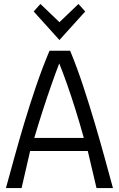

<svg xmlns="http://www.w3.org/2000/svg" viewBox="-20 -949 600 969"><path d="M10 0Q28 -65 51 -149Q74 -233 102 -326.5Q130 -420 162 -514Q194 -608 230 -693H334Q369 -608 400 -514Q431 -420 458.5 -327Q486 -234 509 -150Q532 -66 550 0H467L423 -187H132L89 0ZM153 -253H403Q383 -325 361 -395.5Q339 -466 317.5 -526.5Q296 -587 279 -629Q262 -585 240.5 -524Q219 -463 196.5 -393.5Q174 -324 153 -253ZM280 -747 150 -891 184 -929 280 -837 376 -929 410 -891Z"/></svg>

Font: Ubuntu Sans Mono
Style: Regular
Weight: 400
Monospace: yes
Designer: Dalton Maag Ltd
Foundry: Dalton Maag Ltd
Version: Version 1.006